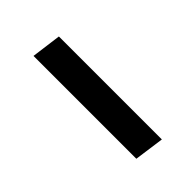

<svg xmlns="http://www.w3.org/2000/svg" viewBox="23 -573 503 503"><g transform="rotate(45 274.5 -321.5)"><path d="M477 -363 465.5 -280H84.5L95.5 -363Z"/></g></svg>

Font: Merriweather Light 18pt SemiBold
Style: Italic
Weight: 600
Italic angle: -7.8°
Version: Version 2.101